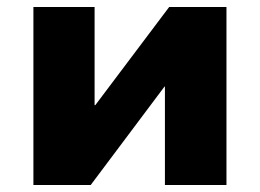

<svg xmlns="http://www.w3.org/2000/svg" viewBox="-20 -526 739 546"><path d="M75 0V-506H249V-227H251L461 -506H624V0H449V-280H448L238 0Z"/></svg>

Font: Nunito Sans 7pt Black
Style: Regular
Weight: 900
Designer: Vernon Adams
Foundry: Vernon Adams
Version: Version 3.101;gftools[0.9.27]